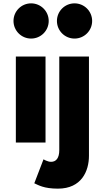

<svg xmlns="http://www.w3.org/2000/svg" viewBox="-20 -850 630 1145"><path d="M333.5 -513V45C333.5 93 314.5 115 284.5 115C262.5 115 239.5 100 239.5 100L184.5 243C209.5 254 241.5 275 325.5 275C466.5 275 510.5 170 510.5 79V-513ZM424.5 -830C366.5 -830 319.5 -783 319.5 -725C319.5 -667 366.5 -620 424.5 -620C482.5 -620 529.5 -667 529.5 -725C529.5 -783 482.5 -830 424.5 -830ZM251.5 -513H74.5V0H251.5ZM60.5 -725C60.5 -667 107.5 -620 165.5 -620C223.5 -620 270.5 -667 270.5 -725C270.5 -783 223.5 -830 165.5 -830C107.5 -830 60.5 -783 60.5 -725Z"/></svg>

Font: Sztylet
Style: Bd
Weight: 700
Foundry: Cannot Into Space Fonts, PlusOne Fonts
Version: Version 0.12